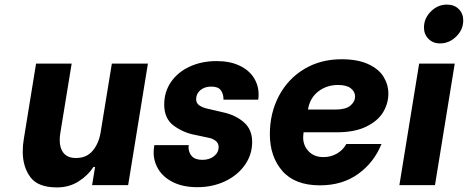

<svg xmlns="http://www.w3.org/2000/svg" viewBox="-20 -806 2037 836"><path d="M538 0H381L394 -79H387Q363 -42 322 -16Q281 10 228 10Q145 10 112 -35Q79 -80 79 -146Q79 -175 84 -203L137 -529H292L243 -229Q240 -213 240 -196Q240 -160 257.5 -139Q275 -118 311 -118Q357 -118 383.5 -149.5Q410 -181 418 -229L467 -529H624Z M649 -142Q649 -151 651 -167L652 -174H802L801 -168Q800 -144 814.5 -127Q829 -110 861 -110Q892 -110 912 -126Q932 -142 932 -166Q932 -183 918 -193.5Q904 -204 884 -207L828 -219Q779 -228 737 -258.5Q695 -289 695 -351Q695 -406 724.5 -449Q754 -492 806 -516Q858 -540 923 -540Q982 -540 1023.5 -520Q1065 -500 1085.5 -467Q1106 -434 1106 -395Q1106 -383 1105 -377L1104 -372H953V-375Q953 -397 941.5 -413Q930 -429 900 -429Q871 -429 852.5 -413.5Q834 -398 834 -374Q834 -356 849.5 -346Q865 -336 891 -331L951 -317Q1006 -305 1042 -273.5Q1078 -242 1078 -188Q1078 -133 1046.5 -88Q1015 -43 960.5 -17Q906 9 839 9Q778 9 735 -12Q692 -33 670.5 -67.5Q649 -102 649 -142Z M1155 -222Q1155 -313 1194 -387.5Q1233 -462 1304 -505Q1375 -548 1467 -548Q1538 -548 1584 -526.5Q1630 -505 1650.5 -471Q1671 -437 1671 -398Q1671 -356 1648.5 -318Q1626 -280 1575.5 -255Q1525 -230 1446 -230H1302L1301 -222Q1300 -217 1300 -208Q1300 -172 1324 -147Q1348 -122 1388 -122Q1421 -122 1447.5 -137.5Q1474 -153 1488 -179H1641Q1609 -99 1540 -49Q1471 1 1373 1Q1264 1 1209.5 -61.5Q1155 -124 1155 -222ZM1441 -329Q1485 -329 1505.5 -346Q1526 -363 1526 -386Q1526 -407 1507.5 -421.5Q1489 -436 1452 -436Q1402 -436 1365.5 -407.5Q1329 -379 1321 -329Z M1805 -529H1960L1874 0H1719ZM1826 -686Q1826 -726 1856 -756Q1886 -786 1926 -786Q1958 -786 1977.5 -766.5Q1997 -747 1997 -717Q1997 -677 1966.5 -647Q1936 -617 1896 -617Q1865 -617 1845.5 -637Q1826 -657 1826 -686Z"/></svg>

Font: Be Vietnam ExtraBold
Style: Italic
Weight: 800
Italic angle: -9.778°
Designer: Gabriel Lam
Foundry: TypeRant
Version: Version 3.000